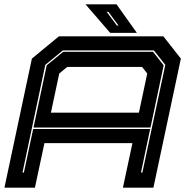

<svg xmlns="http://www.w3.org/2000/svg" viewBox="-30 -868 868 888"><path d="M-9.5 0 117.5 -597 242.5 -700H725.5L806.5 -597L679.5 0H538.5L582.5 -206H175.5L131.5 0ZM74 -70H80.5L123.5 -271.5H664.5L622 -70H628.5L734.5 -568L681.5 -635H261L179.5 -568ZM125 -278 186 -566 262.5 -628.5H677.5L727 -566L666 -278ZM205.5 -347H612.5L651 -528L627 -558.5H281L244 -528ZM603 -716H479.5L365.5 -848H509ZM518 -750 471.5 -813H463.5L510.5 -750Z"/></svg>

Font: Tourney Expanded ExtraBold
Style: Italic
Weight: 800
Width: 7
Italic angle: -12°
Designer: Tyler Finck
Foundry: Etcetera Type Co
Version: Version 1.010; ttfautohint (v1.8.3)